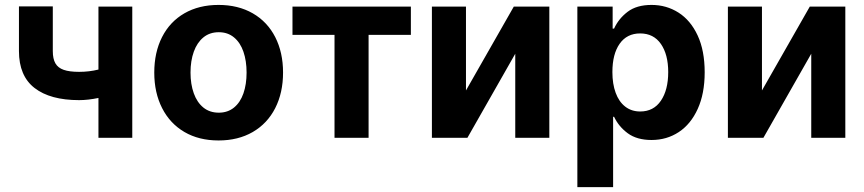

<svg xmlns="http://www.w3.org/2000/svg" viewBox="-20 -557 3493 776"><path d="M514.6 0H377.9V-161.1Q335.4 -152.3 299.8 -152.3Q183.1 -152.3 119.9 -201.2Q56.6 -250 56.6 -350.6V-531.2H193.4V-350.6Q193.4 -319.3 203.9 -301Q214.4 -282.7 237.5 -274.7Q260.7 -266.6 299.8 -266.6Q340.3 -266.6 377.9 -275.9V-530.3H514.6Z M603.5 -263.7Q603.5 -345.2 635 -407.2Q666.5 -469.2 725.3 -503.2Q784.2 -537.1 863.3 -537.1Q942.4 -537.1 1001.5 -503.2Q1060.5 -469.2 1092.3 -407.2Q1124 -345.2 1124 -263.7Q1124 -182.1 1092.3 -119.9Q1060.5 -57.6 1001.5 -23.4Q942.4 10.7 863.3 10.7Q784.2 10.7 725.6 -23.4Q667 -57.6 635.3 -119.9Q603.5 -182.1 603.5 -263.7ZM976.6 -263.7Q976.6 -311 963.9 -347.9Q951.2 -384.8 925.8 -405.8Q900.4 -426.8 864.3 -426.8Q827.6 -426.8 802 -405.8Q776.4 -384.8 763.2 -347.9Q750 -311 750 -263.7Q750 -216.8 763.2 -179.9Q776.4 -143.1 802 -122.3Q827.6 -101.6 864.3 -101.6Q900.4 -101.6 925.8 -122.3Q951.2 -143.1 963.9 -179.7Q976.6 -216.3 976.6 -263.7Z M1162.1 -530.3H1640.6V-416H1469.7V0H1332V-416H1162.1Z M2056.6 -530.3H2200.2V0H2062.5V-339.8L1869.1 0H1725.6V-530.3H1863.3V-191.4Z M2313.5 -530.3H2456.1V-441.4H2461.9Q2480 -481.4 2516.6 -509.3Q2553.2 -537.1 2613.3 -537.1Q2673.3 -537.1 2722.2 -506.1Q2771 -475.1 2799.6 -413.8Q2828.1 -352.5 2828.1 -264.6Q2828.1 -178.7 2800 -116.9Q2772 -55.2 2723.4 -23.2Q2674.8 8.8 2613.3 8.8Q2554.2 8.8 2517.3 -18.3Q2480.5 -45.4 2461.9 -85H2458V199.2H2313.5ZM2567.4 -106.4Q2621.6 -106.4 2651.1 -149.9Q2680.7 -193.4 2680.7 -265.6Q2680.7 -336.9 2651.1 -379.4Q2621.6 -421.9 2567.4 -421.9Q2513.7 -421.9 2484.4 -380.1Q2455.1 -338.4 2455.1 -265.6Q2455.1 -217.8 2468.3 -181.9Q2481.4 -146 2506.8 -126.2Q2532.2 -106.4 2567.4 -106.4Z M3252.9 -530.3H3396.5V0H3258.8V-339.8L3065.4 0H2921.9V-530.3H3059.6V-191.4Z"/></svg>

Font: Pretendard GOV
Style: Bold
Weight: 700
Designer: Base glyphs from Inter by Rasmus Andersson; Hangeul glyphs from Noto Sans CJK(Source Han Sans) by Jang Soo-young and Kan
Foundry: Kil Hyung-jin
Version: Version 1.309